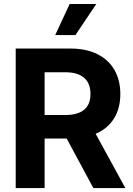

<svg xmlns="http://www.w3.org/2000/svg" viewBox="-20 -953 672 973"><path d="M59.6 -707H336.9Q416.5 -707 473.4 -678.7Q530.3 -650.4 560.1 -598.4Q589.8 -546.4 589.8 -476.6Q589.8 -404.3 557.6 -352.5Q525.4 -300.8 464.8 -274.9L615.2 0H453.1L317.9 -251H206.1V0H59.6ZM309.6 -370.1Q438.5 -370.1 438.5 -476.6Q438.5 -530.8 406.2 -558.8Q374 -586.9 309.6 -586.9H206.1V-370.1ZM333 -932.6H467.8L362.3 -775.4H259.8Z"/></svg>

Font: Pretendard JP
Style: Bold
Weight: 700
Designer: Base glyphs from Inter by Rasmus Andersson; Hangeul glyphs from Noto Sans CJK(Source Han Sans) by Jang Soo-young and Kan
Foundry: Kil Hyung-jin
Version: Version 1.309